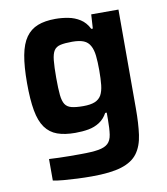

<svg xmlns="http://www.w3.org/2000/svg" viewBox="-82 -586 748 861"><g transform="rotate(-10 292.5 -156.0)"><path d="M267 206Q235 206 201.5 204.5Q168 203 139 200.5Q110 198 91 194V96Q111 97 136 98Q161 99 187 99Q213 99 235 99Q287 99 316 94Q345 89 359.5 75.5Q374 62 378 35.5Q382 9 382 -34V-64H375Q361 -38 338.5 -23.5Q316 -9 288.5 -4Q261 1 228 1Q180 1 146.5 -11Q113 -23 92 -52Q71 -81 62 -131Q53 -181 53 -256Q53 -332 62.5 -382.5Q72 -433 93 -462.5Q114 -492 147 -505Q180 -518 228 -518Q257 -518 286 -512.5Q315 -507 339.5 -491.5Q364 -476 379 -446H386L390 -510H514V-60Q514 9 507 59.5Q500 110 476 142.5Q452 175 402.5 190.5Q353 206 267 206ZM284 -111Q317 -111 336.5 -119Q356 -127 366 -144Q376 -162 379 -190Q382 -218 382 -257Q382 -295 379 -323Q376 -351 366 -369Q356 -388 336.5 -396Q317 -404 284 -404Q251 -404 231 -399.5Q211 -395 201.5 -380.5Q192 -366 189 -336.5Q186 -307 186 -257Q186 -207 189 -178.5Q192 -150 201.5 -135.5Q211 -121 231 -116Q251 -111 284 -111Z"/></g></svg>

Font: Saira Thin SemiBold
Style: Regular
Weight: 600
Version: Version 1.101